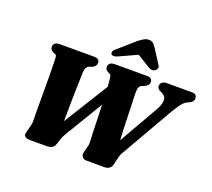

<svg xmlns="http://www.w3.org/2000/svg" viewBox="-151 -1141 1483 1340"><g transform="rotate(20 590.5 -471.0)"><path d="M910.5 -662.5Q910.5 -679 922.5 -689.5Q934.5 -700 957 -700H1141.5Q1164 -700 1172.5 -690.8Q1181 -681.5 1181 -667Q1181 -642.5 1153 -629.5L1135 -621Q1112 -610 1089.2 -577Q1066.5 -544 1042 -501L834.5 -139.5Q825 -124.5 820.5 -110.8Q816 -97 811.5 -76.5L804 -43.5Q800 -22.5 785.5 -11.2Q771 0 750 0H615Q593.5 0 582.8 -14.8Q572 -29.5 578 -51L586.5 -84.5Q589.5 -94.5 592 -105.2Q594.5 -116 593.5 -126.5Q592 -154.5 590.5 -199.5Q589 -244.5 587.5 -298Q586 -351.5 584 -404.5L419.5 -131.5Q410.5 -116.5 404.2 -104.2Q398 -92 392 -73.5L381.5 -41Q375 -21 361.8 -10.5Q348.5 0 319 0H196.5Q139.5 0 153 -45L165.5 -92.5Q168.5 -103.5 170.2 -116Q172 -128.5 171 -145.5Q170.5 -165 170.2 -204.8Q170 -244.5 170 -295.2Q170 -346 169.8 -399.8Q169.5 -453.5 169 -502Q168.5 -550.5 167.5 -584Q167.5 -598.5 165.8 -609.5Q164 -620.5 153 -625L140.5 -630Q128 -636 121.8 -644Q115.5 -652 115.5 -665Q115.5 -681 127.2 -690.5Q139 -700 162 -700H416.5Q440 -700 449 -691.2Q458 -682.5 458 -668Q458 -642 429 -629L410 -623Q382 -613.5 380.5 -570.5Q379.5 -541.5 378 -484.2Q376.5 -427 375 -353.8Q373.5 -280.5 373.5 -205L578 -535Q576 -564 574 -584Q572 -603.5 569.5 -612.8Q567 -622 557.5 -626L545 -632.5Q524.5 -643 524.5 -661.5Q524.5 -700 571.5 -700H810Q849.5 -700 849.5 -667Q849.5 -654 840.8 -644.5Q832 -635 817.5 -628L800.5 -621.5Q785 -615 779.8 -600.5Q774.5 -586 775 -558.5Q775.5 -539.5 776.8 -501.5Q778 -463.5 779.5 -415Q781 -366.5 782.8 -314Q784.5 -261.5 787 -213.5L957.5 -511.5Q978 -549 978.2 -579.5Q978.5 -610 946 -625.5L928.5 -634Q910.5 -644 910.5 -662.5ZM576.5 -760Q540 -742.5 525.5 -757.5Q520.5 -763.5 522.8 -774.8Q525 -786 541 -798.5L663.5 -906Q684.5 -922 700.8 -931.8Q717 -941.5 737.5 -941.5Q758 -941.5 768.5 -931.8Q779 -922 790.5 -906L859.5 -798.5Q868 -786 863.8 -774.8Q859.5 -763.5 851 -757.5Q828 -742.5 801.5 -760L705 -819Z"/></g></svg>

Font: Fraunces 9pt S000 Black
Style: Italic
Weight: 900
Italic angle: -16°
Version: Version 1.000; ttfautohint (v1.8.3)